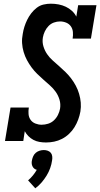

<svg xmlns="http://www.w3.org/2000/svg" viewBox="-20 -763 542 1039"><path d="M229 8Q211 8 193.5 5Q176 2 161 -6Q146 -14 134 -26Q122 -38 114 -53L106 0H7L37 -181H136Q133 -163 134.5 -145.5Q136 -128 145.5 -114.5Q155 -101 171.5 -94.5Q188 -88 205 -88Q223 -88 240.5 -93.5Q258 -99 271.5 -111.5Q285 -124 293.5 -141Q302 -158 305 -175Q309 -200 302 -223.5Q295 -247 281.5 -266Q268 -285 250.5 -300.5Q233 -316 215.5 -331.5Q198 -347 181.5 -363Q165 -379 151 -398Q137 -417 126 -437.5Q115 -458 108 -481.5Q101 -505 99.5 -529.5Q98 -554 103 -579Q106 -599 112 -618Q118 -637 127 -655.5Q136 -674 149 -691Q162 -708 179 -721Q196 -734 216 -738.5Q236 -743 255 -743Q277 -743 297.5 -739Q318 -735 336 -726.5Q354 -718 369 -704.5Q384 -691 393 -673L403 -735H502L472 -554H373Q376 -572 374.5 -589.5Q373 -607 363.5 -620.5Q354 -634 338 -640.5Q322 -647 305 -647Q288 -647 271.5 -641Q255 -635 242.5 -622Q230 -609 222.5 -593Q215 -577 212 -560Q208 -535 215 -512Q222 -489 235 -470Q248 -451 265.5 -435.5Q283 -420 300.5 -404.5Q318 -389 334.5 -373Q351 -357 365 -338.5Q379 -320 390 -299.5Q401 -279 408 -255.5Q415 -232 417 -208Q419 -184 415 -159Q411 -137 403 -115.5Q395 -94 383 -74.5Q371 -55 353.5 -38.5Q336 -22 315.5 -11.5Q295 -1 273 3.5Q251 8 229 8ZM171 256 132 213Q146 201 158 186.5Q170 172 179 156Q171 154 165 149Q159 144 155.5 136.5Q152 129 151.5 120.5Q151 112 153 104Q155 93 160 82Q165 71 174 63.5Q183 56 194.5 52.5Q206 49 217 49Q228 49 238 52.5Q248 56 254.5 63.5Q261 71 262.5 82Q264 93 262 104Q259 126 251.5 147Q244 168 232 187.5Q220 207 205 224.5Q190 242 171 256Z"/></svg>

Font: Iosevka Slab Oblique
Style: Bold
Weight: 700
Italic angle: -9°
Monospace: yes
Designer: Belleve Invis
Foundry: Belleve Invis
Version: Version 11.1.1; ttfautohint (v1.8.3)